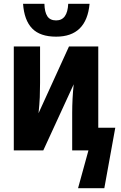

<svg xmlns="http://www.w3.org/2000/svg" viewBox="-20 -796 638 1016"><path d="M277 -602Q192 -602 150 -645.5Q108 -689 102 -776H215Q216 -732 230.5 -710Q245 -688 277 -688Q337 -688 341 -776H454Q438 -602 277 -602ZM393 200 448 0H362V-198Q362 -274 370 -350L209 0H53V-550H192V-357Q192 -318 190.5 -281.5Q189 -245 184 -197L345 -550H500V-120H590L532 200Z"/></svg>

Font: Noto Sans ExtraCondensed ExtraBold
Style: Regular
Weight: 800
Width: 2
Designer: Monotype Design Team
Foundry: Monotype Imaging Inc.
Version: Version 2.013; ttfautohint (v1.8.4.7-5d5b)